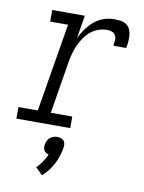

<svg xmlns="http://www.w3.org/2000/svg" viewBox="-87 -599 674 899"><g transform="rotate(10 250.0 -149.0)"><path d="M12 0V-55H104L174 -475H89V-530H244L226 -420Q237 -444 252.5 -465.5Q268 -487 288 -504Q308 -521 332.5 -529.5Q357 -538 382 -538Q398 -538 413 -536Q428 -534 440 -526Q452 -518 458 -504.5Q464 -491 465.5 -476.5Q467 -462 465.5 -446.5Q464 -431 461 -415H400Q402 -428 403 -440.5Q404 -453 399 -463.5Q394 -474 382.5 -478.5Q371 -483 359 -483Q338 -483 317 -475.5Q296 -468 279 -453.5Q262 -439 249.5 -420Q237 -401 228.5 -381Q220 -361 214.5 -340Q209 -319 206 -299L166 -55H268V0ZM176 240 143 208Q158 193 170 175.5Q182 158 190 139Q183 138 177 134Q171 130 167.5 124Q164 118 163.5 110.5Q163 103 164 96Q166 87 170 78Q174 69 181.5 63Q189 57 198 54Q207 51 216 51Q225 51 233.5 54Q242 57 247 63Q252 69 253.5 78Q255 87 253 96Q247 136 227.5 174Q208 212 176 240Z"/></g></svg>

Font: Iosevka Slab Light Oblique
Style: Regular
Weight: 300
Italic angle: -9°
Monospace: yes
Designer: Belleve Invis
Foundry: Belleve Invis
Version: Version 11.1.1; ttfautohint (v1.8.3)